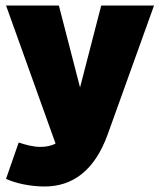

<svg xmlns="http://www.w3.org/2000/svg" viewBox="-20 -490 582 698"><path d="M142 188C245 188 324 129 371 0L540 -470H348L271 -172L194 -470H2L182 32C167 40 148 44 127 44C100 44 71 36 48 28L2 160C34 176 91 188 142 188Z"/></svg>

Font: Gantari Black
Style: Regular
Weight: 900
Designer: Anugrah Pasau
Foundry: Lafontype
Version: Version 1.000